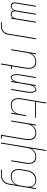

<svg xmlns="http://www.w3.org/2000/svg" viewBox="1505 -2280 990 4040"><g transform="rotate(90 2000.0 -260.0)"><path d="M104 8Q84 8 66.5 -1.5Q49 -11 40 -28.5Q31 -46 30.5 -67Q30 -88 34 -108L102 -520H122L53 -105Q50 -88 50.5 -71Q51 -54 58 -40Q65 -26 79.5 -18Q94 -10 111 -10Q128 -10 146 -19Q164 -28 175.5 -43Q187 -58 193 -76Q199 -94 202 -112L270 -520H290L221 -105Q218 -88 218.5 -71Q219 -54 226 -40Q233 -26 247.5 -18Q262 -10 279 -10Q297 -10 314.5 -19Q332 -28 343.5 -43Q355 -58 361 -76Q367 -94 370 -112L438 -520H458L372 0H352L359 -42Q352 -31 343 -21Q334 -11 322 -4.5Q310 2 297.5 5Q285 8 273 8Q258 8 244.5 3.5Q231 -1 221.5 -10Q212 -19 206.5 -32Q201 -45 199 -59Q193 -45 184 -32Q175 -19 162 -10Q149 -1 134 3.5Q119 8 104 8Z M446 215V197H529Q548 197 567 194Q586 191 604 182.5Q622 174 637 160.5Q652 147 663.5 130Q675 113 681 94.5Q687 76 690 57L786 -520H806L710 60Q706 81 699.5 101.5Q693 122 680 141Q667 160 649.5 175Q632 190 612 199Q592 208 571 211.5Q550 215 529 215Z M1316 215 1403 -310Q1407 -334 1408.5 -358Q1410 -382 1406 -405Q1402 -428 1391.5 -448.5Q1381 -469 1364 -483Q1347 -497 1324 -503.5Q1301 -510 1277 -510Q1255 -510 1231.5 -505Q1208 -500 1187.5 -488Q1167 -476 1149.5 -458.5Q1132 -441 1120 -420Q1108 -399 1101 -376.5Q1094 -354 1091 -331L1036 0H1016L1102 -520H1122L1105 -421Q1117 -445 1136.5 -466.5Q1156 -488 1179 -502Q1202 -516 1228.5 -522Q1255 -528 1281 -528Q1308 -528 1333 -521Q1358 -514 1377.5 -498.5Q1397 -483 1408.5 -460.5Q1420 -438 1424.5 -412.5Q1429 -387 1428 -360.5Q1427 -334 1423 -307L1375 -18H1435L1432 0H1372L1336 215Z M1608 8Q1592 8 1579 -1Q1566 -10 1559 -23.5Q1552 -37 1548.5 -52Q1545 -67 1543 -83Q1541 -99 1541 -115Q1541 -131 1542.5 -147.5Q1544 -164 1546 -180.5Q1548 -197 1551 -213L1602 -520H1622L1570 -210Q1568 -196 1565.5 -181.5Q1563 -167 1562.5 -152.5Q1562 -138 1561.5 -123.5Q1561 -109 1561.5 -95Q1562 -81 1564.5 -67.5Q1567 -54 1571.5 -41Q1576 -28 1586.5 -19Q1597 -10 1612 -10Q1625 -10 1638 -17.5Q1651 -25 1659.5 -36Q1668 -47 1675 -59Q1682 -71 1687.5 -84Q1693 -97 1697 -110Q1701 -123 1704.5 -136Q1708 -149 1710.5 -162.5Q1713 -176 1715 -189L1770 -520H1790L1778 -449Q1784 -463 1792 -476.5Q1800 -490 1811 -502Q1822 -514 1836 -521Q1850 -528 1865 -528Q1881 -528 1894 -519Q1907 -510 1914.5 -496.5Q1922 -483 1925.5 -468Q1929 -453 1930.5 -437Q1932 -421 1932 -405Q1932 -389 1931 -372.5Q1930 -356 1927.5 -339.5Q1925 -323 1923 -307L1872 0H1852L1903 -310Q1905 -324 1907.5 -338.5Q1910 -353 1911 -367.5Q1912 -382 1912.5 -396.5Q1913 -411 1912 -425Q1911 -439 1909 -452.5Q1907 -466 1902 -479Q1897 -492 1886.5 -501Q1876 -510 1861 -510Q1848 -510 1835.5 -502.5Q1823 -495 1814 -484Q1805 -473 1798 -461Q1791 -449 1786 -436Q1781 -423 1776.5 -410Q1772 -397 1768.5 -384Q1765 -371 1763 -357.5Q1761 -344 1759 -331L1704 0H1684L1695 -71Q1689 -57 1681.5 -43.5Q1674 -30 1663 -18Q1652 -6 1637.5 1Q1623 8 1608 8Z M2192 8Q2165 8 2140.5 1Q2116 -6 2096.5 -21.5Q2077 -37 2065 -59.5Q2053 -82 2049 -107.5Q2045 -133 2046 -159.5Q2047 -186 2051 -213L2137 -735H2157L2122 -520H2458L2455 -502H2119L2070 -210Q2067 -186 2065.5 -162Q2064 -138 2068 -115Q2072 -92 2082 -71.5Q2092 -51 2109.5 -37Q2127 -23 2149.5 -16.5Q2172 -10 2196 -10Q2218 -10 2241.5 -15Q2265 -20 2286 -32Q2307 -44 2324.5 -61.5Q2342 -79 2354 -100Q2366 -121 2372.5 -143.5Q2379 -166 2383 -189L2403 -312H2423L2372 0H2352L2368 -99Q2356 -75 2337 -53.5Q2318 -32 2294.5 -18Q2271 -4 2244.5 2Q2218 8 2192 8Z M2816 215 2903 -310Q2907 -334 2908.5 -358Q2910 -382 2906 -405Q2902 -428 2891.5 -448.5Q2881 -469 2864 -483Q2847 -497 2824 -503.5Q2801 -510 2777 -510Q2755 -510 2731.5 -505Q2708 -500 2687.5 -488Q2667 -476 2649.5 -458.5Q2632 -441 2620 -420Q2608 -399 2601 -376.5Q2594 -354 2591 -331L2536 0H2516L2602 -520H2622L2605 -421Q2617 -445 2636.5 -466.5Q2656 -488 2679 -502Q2702 -516 2728.5 -522Q2755 -528 2781 -528Q2808 -528 2833 -521Q2858 -514 2877.5 -498.5Q2897 -483 2908.5 -460.5Q2920 -438 2924.5 -412.5Q2929 -387 2928 -360.5Q2927 -334 2923 -307L2839 197H2899L2896 215Z M2980 215 3137 -735H3157L3105 -421Q3117 -445 3136.5 -466.5Q3156 -488 3179 -502Q3202 -516 3228.5 -522Q3255 -528 3281 -528Q3308 -528 3333 -521Q3358 -514 3377.5 -498.5Q3397 -483 3408.5 -460.5Q3420 -438 3424.5 -412.5Q3429 -387 3428 -360.5Q3427 -334 3423 -307L3372 0H3352L3403 -310Q3407 -334 3408.5 -358Q3410 -382 3406 -405Q3402 -428 3391.5 -448.5Q3381 -469 3364 -483Q3347 -497 3324 -503.5Q3301 -510 3277 -510Q3255 -510 3231.5 -505Q3208 -500 3187.5 -488Q3167 -476 3149.5 -458.5Q3132 -441 3120 -420Q3108 -399 3101 -376.5Q3094 -354 3091 -331L3000 215Z M3551 215V197H3662Q3683 197 3704.5 193.5Q3726 190 3746.5 180.5Q3767 171 3785.5 155.5Q3804 140 3816 121Q3828 102 3835 80.5Q3842 59 3845 38L3868 -100Q3855 -75 3836 -53.5Q3817 -32 3792.5 -18Q3768 -4 3741 2Q3714 8 3688 8Q3661 8 3636 1.5Q3611 -5 3591 -20.5Q3571 -36 3559 -58.5Q3547 -81 3542 -106.5Q3537 -132 3538 -159Q3539 -186 3543 -213L3563 -333Q3567 -358 3574.5 -382.5Q3582 -407 3595.5 -430Q3609 -453 3628 -472.5Q3647 -492 3670.5 -505Q3694 -518 3719.5 -523Q3745 -528 3770 -528Q3798 -528 3825 -520.5Q3852 -513 3871.5 -496Q3891 -479 3903 -455Q3915 -431 3919 -404L3938 -520H3958L3865 41Q3861 64 3853 87.5Q3845 111 3831 132Q3817 153 3798 169.5Q3779 186 3756 196.5Q3733 207 3709 211Q3685 215 3662 215ZM3692 -10Q3715 -10 3738.5 -14.5Q3762 -19 3783.5 -31Q3805 -43 3823 -60.5Q3841 -78 3853.5 -99Q3866 -120 3872.5 -143Q3879 -166 3883 -189L3903 -309Q3907 -333 3908 -357.5Q3909 -382 3905 -405Q3901 -428 3890 -448.5Q3879 -469 3861.5 -483.5Q3844 -498 3821 -504Q3798 -510 3773 -510Q3750 -510 3726.5 -505Q3703 -500 3682 -488.5Q3661 -477 3643 -459Q3625 -441 3612.5 -420Q3600 -399 3593 -376Q3586 -353 3582 -330L3562 -210Q3559 -186 3557.5 -161.5Q3556 -137 3560.5 -114Q3565 -91 3575.5 -71Q3586 -51 3603.5 -36.5Q3621 -22 3644 -16Q3667 -10 3692 -10Z"/></g></svg>

Font: Iosevka Thin Oblique
Style: Regular
Weight: 100
Italic angle: -9°
Monospace: yes
Designer: Belleve Invis
Foundry: Belleve Invis
Version: Version 32.5.0; ttfautohint (v1.8.4)